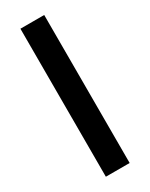

<svg xmlns="http://www.w3.org/2000/svg" viewBox="-162 -627 519 664"><g transform="rotate(-30 97.5 -295.5)"><path d="M50 0V-591H145V0Z"/></g></svg>

Font: Alumni Sans SemiBold
Style: Regular
Weight: 600
Designer: Robert E. Leuschke
Foundry: Robert E. Leuschke
Version: Version 1.018